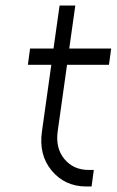

<svg xmlns="http://www.w3.org/2000/svg" viewBox="-20 -676 423 696"><path d="M196 -656 174 -500H89L81 -441H166L132 -199Q120 -115 167 -58Q215 0 293 0H312L320 -60H301Q246 -60 213 -100Q181 -139 189 -199L223 -441H375L383 -500H231L253 -656Z"/></svg>

Font: Unageo
Style: Light-Italic
Weight: 300
Designer: Richard Sepsi
Foundry: Richard Sepsi
Version: Version 2.000